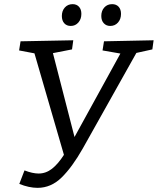

<svg xmlns="http://www.w3.org/2000/svg" viewBox="-20 -892 760 925"><path d="M720 -698 714 -654 637 -637 379 -177Q328 -87 277 -37Q226 13 161 13Q120 13 73 -6L98 -71Q137 -56 166 -56Q201 -56 230.5 -79Q260 -102 288 -146L146 -635L72 -649L79 -693L333 -698L327 -654L235 -636L339 -232L560 -634L474 -649L481 -693ZM278 -815Q278 -840 292.5 -856Q307 -872 330 -872Q349 -872 360.5 -859.5Q372 -847 372 -825Q372 -800 357.5 -783.5Q343 -767 321 -767Q301 -767 289.5 -780Q278 -793 278 -815ZM468 -815Q468 -840 482.5 -856Q497 -872 520 -872Q540 -872 551.5 -859.5Q563 -847 563 -825Q563 -800 548.5 -783.5Q534 -767 511 -767Q492 -767 480 -780Q468 -793 468 -815Z"/></svg>

Font: Bitter Pro
Style: Italic
Weight: 400
Italic angle: -9°
Designer: Sol Matas, and Bitter project Authors
Foundry: Sol Matas
Version: Version 1.010